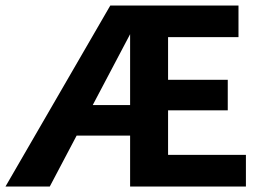

<svg xmlns="http://www.w3.org/2000/svg" viewBox="-33 -678 954 698"><path d="M-13 0 368 -658H495L148 0ZM197 -185 234 -296H501V-185ZM533 -277V-388H795V-277ZM440 0V-658H834V-543H578V-115H861V0Z"/></svg>

Font: Ysabeau ExtraBold
Style: Regular
Weight: 800
Designer: Christian Thalmann (Catharsis Fonts)
Version: Version 2.002